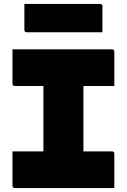

<svg xmlns="http://www.w3.org/2000/svg" viewBox="-20 -949 640 969"><path d="M401 -62H191L199 -84Q199 -118 199 -153Q199 -188 199 -222Q199 -275 199 -326.5Q199 -378 199 -430Q199 -482 199 -534.5Q199 -587 199 -638H409L401 -616Q401 -580 401 -542Q401 -504 401 -467Q401 -417 401 -366Q401 -315 401 -264Q401 -213 401 -162.5Q401 -112 401 -62ZM557 0H54Q51 0 49 -1Q47 -2 45.5 -3.5Q44 -5 43.5 -7Q43 -9 43 -11Q43 -34 43 -66Q43 -98 43 -130Q43 -162 43 -185H545Q549 -185 551.5 -183.5Q554 -182 555.5 -180Q557 -178 557 -174Q557 -151 557 -119Q557 -87 557 -55Q557 -23 557 0ZM43 -700H545Q551 -700 554 -697Q557 -694 557 -689Q557 -672 557 -649.5Q557 -627 557 -602Q557 -577 557 -554.5Q557 -532 557 -515H55Q49 -515 46 -518.5Q43 -522 43 -526Q43 -543 43 -565.5Q43 -588 43 -613Q43 -638 43 -660.5Q43 -683 43 -700ZM103 -929H486Q491 -929 494 -926Q497 -923 497 -918Q497 -883 497 -851.5Q497 -820 497 -786H114Q111 -786 108.5 -787.5Q106 -789 104.5 -791.5Q103 -794 103 -797Q103 -831 103 -862.5Q103 -894 103 -929Z"/></svg>

Font: Recursive Monospace Black
Style: Regular
Weight: 900
Version: Version 1.047